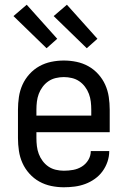

<svg xmlns="http://www.w3.org/2000/svg" viewBox="-20 -784 540 812"><path d="M250 8Q223 8 196.5 2.5Q170 -3 146.5 -16Q123 -29 104.5 -49.5Q86 -70 75 -94.5Q64 -119 60 -146Q56 -173 56 -200V-320Q56 -347 60 -374Q64 -401 75 -425.5Q86 -450 104.5 -470.5Q123 -491 146.5 -504Q170 -517 196.5 -522.5Q223 -528 250 -528Q277 -528 303.5 -522.5Q330 -517 353.5 -504Q377 -491 395.5 -470.5Q414 -450 425 -425.5Q436 -401 440 -374Q444 -347 444 -320V-225H134V-200Q134 -183 136 -166Q138 -149 144 -133Q150 -117 160.5 -103Q171 -89 185 -79.5Q199 -70 216 -66Q233 -62 250 -62Q270 -62 289.5 -65.5Q309 -69 326 -79.5Q343 -90 353.5 -107.5Q364 -125 364 -145H442Q442 -122 434.5 -100Q427 -78 413.5 -59.5Q400 -41 381 -27.5Q362 -14 340.5 -6Q319 2 296 5Q273 8 250 8ZM366 -295V-320Q366 -337 364 -354Q362 -371 356 -387Q350 -403 339.5 -417Q329 -431 315 -440.5Q301 -450 284 -454Q267 -458 250 -458Q233 -458 216 -454Q199 -450 185 -440.5Q171 -431 160.5 -417Q150 -403 144 -387Q138 -371 136 -354Q134 -337 134 -320V-295ZM347 -580 207 -716 263 -764 392 -620ZM177 -580 37 -716 93 -764 222 -620Z"/></svg>

Font: Moesevka
Style: Regular
Weight: 400
Monospace: yes
Designer: Belleve Invis
Foundry: Belleve Invis
Version: Version 32.5.0; ttfautohint (v1.8.4)